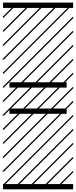

<svg xmlns="http://www.w3.org/2000/svg" viewBox="-23 -990 577 1453"><path d="M481.4 -367.2V-327.1H48.8V-367.2ZM481.4 -168.9V-128.9H48.8V-168.9ZM0 402.8H530.3V442.9H0ZM0 -970.2H530.3V-930.2H0ZM526.9 410.6 533.7 417.5 525.4 425.8 518.6 418.9ZM526.9 304.7 533.7 311.5 419.4 425.8 412.6 418.9ZM526.9 198.7 533.7 205.6 313.5 425.8 306.6 418.9ZM526.9 92.3 533.7 99.1 207.5 425.8 200.7 418.9ZM526.9 -13.2 533.7 -6.3 101.6 425.8 94.7 418.9ZM526.9 -119.1 533.7 -112.3 3.4 418 -3.4 411.1ZM526.9 -225.6 533.7 -218.8 3.4 311.5 -3.4 304.7ZM526.9 -331.5 533.7 -324.7 3.4 205.6 -3.4 198.7ZM526.9 -438 533.7 -431.2 3.4 99.1 -3.4 92.3ZM526.9 -543.5 533.7 -536.6 3.4 -6.3 -3.4 -13.2ZM526.9 -649.4 533.7 -642.6 3.4 -112.3 -3.4 -119.1ZM526.9 -755.9 533.7 -749 3.4 -218.8 -3.4 -225.6ZM526.9 -861.8 533.7 -855 3.4 -324.7 -3.4 -331.5ZM516.6 -958 523.4 -951.2 3.4 -431.2 -3.4 -438ZM411.1 -958 418 -951.2 3.4 -536.6 -3.4 -543.5ZM305.2 -958 312 -951.2 3.4 -642.6 -3.4 -649.4ZM198.7 -958 205.6 -951.2 3.4 -749 -3.4 -755.9ZM92.3 -958 99.1 -951.2 3.4 -855 -3.4 -861.8Z"/></svg>

Font: AzarMehrMSRS3
Style: Regular
Weight: 1
Designer: Amin Abedi
Version: Version 1.00